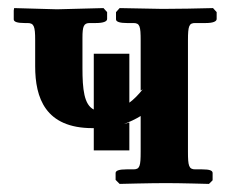

<svg xmlns="http://www.w3.org/2000/svg" viewBox="-20 -454 556 475"><path d="M300 -82V-151L286 -147C300 -152 315 -159 328 -167V-79C328 -43 326 -35 310 -35H293C275 -35 266 -32 266 -26V-9L276 1C276 1 351 -1 391 -1C427 -1 497 1 497 1L506 -8V-26C506 -32 499 -35 480 -35H463C447 -35 445 -44 445 -79V-354C445 -391 448 -397 463 -397H489C507 -397 516 -401 516 -407V-424L507 -434C470 -433 419 -432 382 -432L276 -434L267 -424V-406C267 -400 277 -397 294 -397H310C326 -397 328 -389 328 -354V-230L333 -233C322 -219 311 -208 300 -200V-321H212V-183C188 -195 184 -233 184 -286V-360C184 -389 187 -397 202 -397H217C236 -397 245 -401 245 -407V-424L236 -434C203 -433 155 -432 121 -431L15 -434L14 -428V-406C14 -400 23 -397 41 -397H48C64 -397 67 -389 67 -355V-290C67 -212 92 -137 209 -137H212V-82Z"/></svg>

Font: Libertinus Serif
Style: Bold
Weight: 700
Designer: Philipp H. Poll, Khaled Hosny
Foundry: Caleb Maclennan
Version: Version 7.050;RELEASE